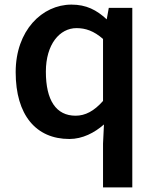

<svg xmlns="http://www.w3.org/2000/svg" viewBox="-20 -590 676 833"><path d="M431 -50 427 33V223H554V-556H452L443 -506C399 -547 354 -570 290 -570C163 -570 48 -458 48 -277C48 -91 136 13 281 13C338 13 390 -14 431 -50ZM179 -279C179 -398 239 -468 312 -468C351 -468 387 -456 427 -421V-152C388 -108 350 -88 308 -88C224 -88 179 -154 179 -279Z"/></svg>

Font: Bithumb Trading Sans Semibold
Style: Regular
Weight: 600
Designer: Ham Hyungwon
Foundry: Bithumb
Version: Version 0.500;FEAKit 1.0